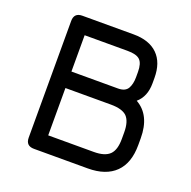

<svg xmlns="http://www.w3.org/2000/svg" viewBox="-121 -798 916 919"><g transform="rotate(20 336.5 -339.0)"><path d="M420 0C420 0 420 0 420 0C481 0 528 -16 560.5 -48C593 -80 609 -126.5 609 -188C609 -188 609 -222 609 -222C609 -222 609 -222 609 -222C609 -300.5 582.5 -355 529.5 -384.5C529.5 -384.5 529.5 -384.5 529.5 -384.5C558 -409 572 -444 572 -489C572 -489 572 -516 572 -516C572 -516 572 -516 572 -516C572 -568 558 -608 529.5 -636C501 -664 460 -678 407 -678C407 -678 146 -678 146 -678C146 -678 146 -678 146 -678C118 -678 104 -664 104 -636C104 -636 104 -42 104 -42C104 -42 104 -42 104 -42C104 -14 118 0 146 0C146 0 420 0 420 0ZM188 -325C188 -325 420 -325 420 -325C420 -325 420 -325 420 -325C458.5 -325 486 -317 501.5 -301.5C517 -285.5 525 -259 525 -222C525 -222 525 -188 525 -188C525 -188 525 -188 525 -188C525 -151 517 -124.5 501 -108.5C484.5 -92 457.5 -84 420 -84C420 -84 188 -84 188 -84C188 -84 188 -325 188 -325ZM188 -594C188 -594 407 -594 407 -594C407 -594 407 -594 407 -594C437 -594 458 -588.5 470 -577C482 -565.5 488 -545 488 -516C488 -516 488 -489 488 -489C488 -489 488 -489 488 -489C488 -465.5 483.5 -446.5 475 -431.5C466 -416.5 449.5 -409 425 -409C425 -409 188 -409 188 -409C188 -409 188 -594 188 -594Z"/></g></svg>

Font: Jura-Fortis-Bold
Style: Bold
Weight: 500
Designer: Daniel Johnson, Alexei Vanyashin, Mirko Velimirovic
Foundry: Daniel Johnson
Version: ""